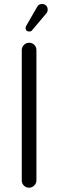

<svg xmlns="http://www.w3.org/2000/svg" viewBox="-20 -917 283 934"><path d="M184.6 -897.5Q167 -897.5 160.2 -882.8Q108.4 -793 107.4 -791Q106.4 -789.1 105.5 -787.1Q104.5 -783.2 104.5 -781.2Q104.5 -768.6 115.2 -764.6Q118.2 -763.7 121.1 -763.7Q124 -763.7 126 -764.2Q127.9 -764.6 129.9 -764.6Q133.8 -766.6 136.7 -770.5L205.1 -851.6Q211.9 -858.4 211.9 -870.6Q211.9 -882.8 204.1 -890.1Q196.3 -897.5 184.6 -897.5ZM157.2 -39.1V-672.9Q157.2 -688.5 147 -698.7Q136.7 -709 122.1 -709Q106.4 -709 96.2 -698.2Q85.9 -687.5 85.9 -672.9V-39.1Q85.9 -24.4 96.2 -14.2Q106.4 -3.9 121.1 -3.9Q135.7 -3.9 146.5 -14.6Q157.2 -25.4 157.2 -39.1Z"/></svg>

Font: FakePearl
Style: ExtraLight
Weight: 300
Version: Version 1.2